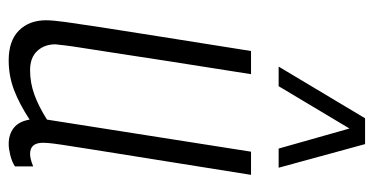

<svg xmlns="http://www.w3.org/2000/svg" viewBox="-224 -606 840 431"><g transform="rotate(90 195.5 -390.0)"><path d="M115 10Q71 10 48 -13Q25 -36 25 -74Q25 -89 29 -118Q33 -147 41 -199Q49 -251 62 -332.5Q75 -414 94 -534H146Q128 -421 116.5 -346.5Q105 -272 98 -226Q91 -180 87 -155Q83 -130 81.5 -117Q80 -104 79 -95Q79 -70 94 -54Q109 -38 137 -38Q165 -38 191.5 -47.5Q218 -57 248 -76L320 -534H372Q351 -403 337.5 -318Q324 -233 316 -183.5Q308 -134 304.5 -110Q301 -86 300.5 -78Q300 -70 300 -67Q300 -38 325 -38Q336 -38 353 -45V-4Q342 3 327.5 6.5Q313 10 303 10Q281 10 266.5 -1.5Q252 -13 248 -37Q213 -14 181.5 -2Q150 10 115 10ZM129 -596 245 -790H303L356 -596H313L268 -755L173 -596Z"/></g></svg>

Font: Georama SemiCondensed Light
Style: Italic
Weight: 300
Width: 4
Italic angle: -9°
Designer: Jean-Baptiste Levee
Foundry: Production Type
Version: Version 1.000